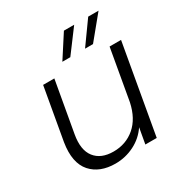

<svg xmlns="http://www.w3.org/2000/svg" viewBox="-172 -875 977 1020"><g transform="rotate(-30 316.5 -365.5)"><path d="M599.1 -545.9 502.9 0H433.1L450.2 -96.2Q416.5 -45.9 362.1 -18.6Q307.6 8.8 246.1 8.8Q198.7 8.8 161.6 -5.6Q124.5 -20 98.6 -49.1Q72.8 -78.1 64 -122.6Q55.2 -167 64.9 -227.1L121.1 -545.9H189.9L134.8 -234.9Q119.1 -146 155.8 -98.9Q192.4 -51.8 269 -51.8Q345.2 -51.8 400.1 -98.6Q455.1 -145.5 474.1 -234.9L528.8 -545.9ZM360.8 -740.2H423.8L319.8 -601.1H271ZM509.8 -740.2H573.2L459 -601.1H410.2Z"/></g></svg>

Font: SVN-Poppins Light
Style: Italic
Weight: 300
Italic angle: -10°
Designer: Ninad Kale (Devanagari), Jonny Pinhorn (Latin)
Foundry: Indian Type Foundry
Version: Version 3.002 2017